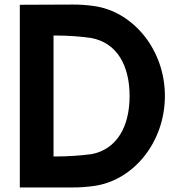

<svg xmlns="http://www.w3.org/2000/svg" viewBox="-20 -833 786 843"><path d="M67 -10H300C331 -10 360 -12 389 -16C564 -38 704 -207 704 -412C704 -616 563 -785 389 -807C360 -811 331 -813 301 -813L67 -812ZM215 -146V-677H225C282 -677 333 -673 381 -666C494 -645 549 -545 549 -411C549 -277 493 -177 381 -156H380C333 -150 281 -146 225 -146Z"/></svg>

Font: Rabbid Highway Sign IV
Style: Obl
Weight: 400
Foundry: Cannot Into Space Fonts
Version: Version 0.277